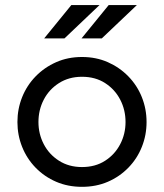

<svg xmlns="http://www.w3.org/2000/svg" viewBox="-20 -723 647 758"><path d="M303.7 14.6Q248 14.6 201.7 -5.4Q155.3 -25.4 120.6 -61Q85.9 -96.7 67.4 -143.1Q48.8 -189.5 48.8 -241.2Q48.8 -293 67.4 -339.4Q85.9 -385.7 120.6 -421.4Q155.3 -457 201.7 -477.5Q248 -498 303.7 -498Q359.4 -498 405.8 -477.5Q452.1 -457 486.8 -421.4Q521.5 -385.7 540 -339.4Q558.6 -293 558.6 -241.2Q558.6 -189.5 540 -143.1Q521.5 -96.7 486.8 -61Q452.1 -25.4 405.8 -5.4Q359.4 14.6 303.7 14.6ZM303.7 -63.5Q356.4 -63.5 395 -88.4Q433.6 -113.3 454.6 -153.8Q475.6 -194.3 475.6 -241.2Q475.6 -289.1 454.6 -329.6Q433.6 -370.1 395 -395Q356.4 -419.9 303.7 -419.9Q252 -419.9 212.9 -395Q173.8 -370.1 152.8 -329.6Q131.8 -289.1 131.8 -241.2Q131.8 -194.3 152.8 -153.8Q173.8 -113.3 212.9 -88.4Q252 -63.5 303.7 -63.5ZM301.8 -571.3 409.2 -703.1H520.5L381.8 -571.3ZM154.3 -571.3 261.7 -703.1H373L234.4 -571.3Z"/></svg>

Font: Sen
Style: Regular
Weight: 400
Designer: Kosal Sen, Philatype
Foundry: Philatype
Version: Version 2.000;gftools[0.9.31]